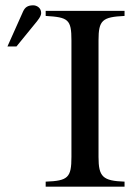

<svg xmlns="http://www.w3.org/2000/svg" viewBox="-20 -703 510 723"><path d="M449 0V-19C367 -22 351 -37 351 -112V-551C351 -627 365 -639 449 -643V-662H152V-643C237 -638 249 -630 249 -551V-112C249 -34 236 -22 152 -19V0ZM8 -528H42L108 -609C124 -628 135 -642 135 -654C135 -674 118 -683 105 -683C84 -683 74 -675 67 -660Z"/></svg>

Font: XITS
Style: Regular
Weight: 400
Designer: MicroPress Inc., with final additions and corrections provided by Coen Hoffman, Elsevier (retired)
Version: Version 1.302